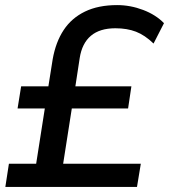

<svg xmlns="http://www.w3.org/2000/svg" viewBox="-20 -734 664 754"><path d="M1 0 15 -91H122L156 -308H49L63 -395H170L187 -502Q199 -569 230 -616Q261 -663 313.5 -688.5Q366 -714 440 -714Q492 -714 542 -695Q592 -676 624 -643L583 -563Q549 -596 514 -609.5Q479 -623 433 -623Q372 -623 337 -593.5Q302 -564 293 -506L276 -395H496L483 -308H262L228 -91H533L518 0Z"/></svg>

Font: Nunito Sans 7pt SemiBold
Style: Italic
Weight: 600
Italic angle: -9°
Designer: Vernon Adams
Foundry: Vernon Adams
Version: Version 3.101;gftools[0.9.27]